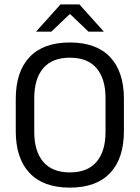

<svg xmlns="http://www.w3.org/2000/svg" viewBox="-20 -845 638 877"><path d="M299 12Q178 12 115 -54.8Q52 -121.5 52 -246V-393.5Q52 -517.5 115 -584.2Q178 -651 299 -651Q420 -651 483 -584.2Q546 -517.5 546 -393.5V-246Q546 -121.5 483 -54.8Q420 12 299 12ZM299 -57.5Q380 -57.5 421 -105.8Q462 -154 462 -242.5V-397Q462 -485.5 421 -533.5Q380 -581.5 299 -581.5Q218.5 -581.5 177.5 -533.5Q136.5 -485.5 136.5 -397V-242.5Q136.5 -154 177.5 -105.8Q218.5 -57.5 299 -57.5ZM256.5 -825H342.5L453.5 -701.5V-700.5H384L301.5 -779.5H297.5L214.5 -700.5H145.5V-701.5Z"/></svg>

Font: Anek Gujarati
Style: Regular
Weight: 400
Designer: Mrunmayee Ghaisas (Gujarati), Yesha Goshar (Latin)
Foundry: Ek Type
Version: Version 1.003